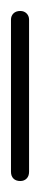

<svg xmlns="http://www.w3.org/2000/svg" viewBox="-20 -330 73 350"><path d="M0 -17H33V-294H0ZM17 -33Q9 -33 4.5 -28.5Q0 -24 0 -17Q0 -9 4.5 -4.5Q9 0 17 0Q24 0 28.5 -4.5Q33 -9 33 -17Q33 -24 28.5 -28.5Q24 -33 17 -33ZM17 -310Q9 -310 4.5 -305.5Q0 -301 0 -294Q0 -286 4.5 -281.5Q9 -277 17 -277Q24 -277 28.5 -281.5Q33 -286 33 -294Q33 -301 28.5 -305.5Q24 -310 17 -310Z"/></svg>

Font: Wavefont Light
Style: Regular
Weight: 300
Version: Version 3.004;gftools[0.9.33]